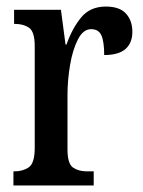

<svg xmlns="http://www.w3.org/2000/svg" viewBox="-20 -566 436 586"><path d="M21 0V-43H24Q50 -43 68 -55.5Q86 -68 86 -115V-425Q86 -469 69 -481Q52 -493 26 -493H23V-536H166L180 -430H183Q200 -479 227.5 -512.5Q255 -546 303 -546Q345 -546 364.5 -524.5Q384 -503 384 -469Q384 -435 363 -416.5Q342 -398 298 -398Q298 -439 289.5 -458Q281 -477 258 -477Q234 -477 218 -446Q202 -415 194 -368.5Q186 -322 186 -276V-110Q186 -66 203 -54.5Q220 -43 245 -43H266V0Z"/></svg>

Font: Noto Serif Tamil ExtraCondensed Medium
Style: Regular
Weight: 500
Width: 2
Designer: Indian Type Foundry, Tom Grace, and the Monotype Design Team
Foundry: Monotype Imaging Inc.
Version: Version 2.004; ttfautohint (v1.8.4.7-5d5b)